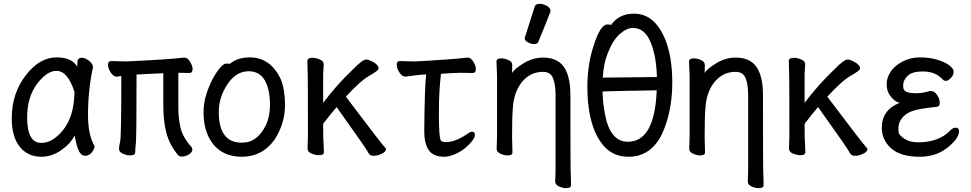

<svg xmlns="http://www.w3.org/2000/svg" viewBox="-20 -790 5040 997"><path d="M195 24Q124 24 82.5 -28Q41 -80 41 -175Q41 -304 113 -398Q185 -492 273 -492Q355 -492 381 -443Q381 -445 382 -467.5Q383 -490 405 -490Q422 -490 441.5 -475Q461 -460 463 -442Q437 -322 437 -193Q437 -93 468 -37L471 -30Q471 -17 457 1Q443 19 422 19Q402 19 390.5 -4.5Q379 -28 373.5 -57.5Q368 -87 367 -87Q348 -45 298.5 -10.5Q249 24 195 24ZM194 -48Q234 -48 270 -77Q361 -150 366 -296Q366 -304 367 -311Q333 -422 273 -422Q223 -422 172 -354Q121 -286 121 -180Q121 -48 194 -48Z M925 23Q911 23 905 16Q861 -37 844.5 -98Q828 -159 828 -241V-410L689 -403Q689 -74 685.5 -45Q682 -16 682 0.5Q682 17 655 17Q638 17 618 8Q598 -1 598 -17Q598 -30 604 -56Q610 -82 610 -395L586 -392Q569 -392 555 -413.5Q541 -435 541 -454Q541 -473 558 -473L635 -471Q853 -481 937 -491Q954 -491 967 -469.5Q980 -448 980 -431Q980 -411 963 -411L906 -412V-231Q906 -175 917.5 -126Q929 -77 974 -27Q979 -19 979 -14Q979 1 960.5 12Q942 23 925 23ZM974 -27Q973 -28 972 -30Q974 -30 974 -27Z M1236 24Q1141 24 1089 -39Q1037 -102 1037 -207Q1037 -252 1050 -295.5Q1063 -339 1082 -375.5Q1101 -412 1121 -436Q1141 -460 1155 -460Q1172 -460 1173 -458Q1213 -492 1277 -492Q1386 -492 1439 -376Q1460 -322 1460 -245Q1460 -148 1405 -64Q1342 24 1236 24ZM1236 -49Q1318 -49 1362 -143Q1382 -188 1382 -245Q1382 -327 1354.5 -373.5Q1327 -420 1271 -420Q1206 -420 1161 -352.5Q1116 -285 1116 -208Q1116 -49 1236 -49Z M1921 19Q1901 19 1895 7Q1884 -16 1728 -234Q1694 -195 1658 -147Q1658 -60 1660 -47Q1662 -17 1662 0Q1662 16 1636 16Q1619 16 1598 7.5Q1577 -1 1577 -18L1579 -81Q1579 -378 1578 -398Q1576 -454 1576 -474Q1578 -490 1602 -490Q1619 -490 1640 -481.5Q1661 -473 1661 -456Q1661 -446 1658 -405V-256Q1728 -349 1811 -428Q1862 -481 1882 -481Q1892 -481 1908 -473Q1946 -455 1946 -434Q1946 -424 1899 -397.5Q1852 -371 1776 -288Q1948 -60 1978 -25Q1984 -23 1984 -15Q1984 -2 1962 8.5Q1940 19 1921 19Z M2287 24Q2231 24 2207 -9.5Q2183 -43 2183 -110Q2185 -343 2193 -404Q2149 -401 2123 -397Q2097 -393 2085 -392Q2068 -392 2054 -413.5Q2040 -435 2040 -454Q2040 -473 2057 -473L2134 -471Q2324 -481 2408 -491Q2425 -491 2438 -469.5Q2451 -448 2451 -431Q2451 -411 2434 -411L2369 -412Q2348 -412 2270 -407Q2259 -320 2259 -201Q2259 -75 2269 -61Q2274 -52 2297 -52Q2342 -52 2403 -92Q2421 -106 2432 -106Q2446 -106 2446 -89Q2446 -77 2432.5 -59Q2419 -41 2396.5 -22Q2374 -3 2343 10.5Q2312 24 2287 24Z M2919 187Q2902 187 2882.5 178Q2863 169 2863 153Q2864 145 2864 125.5Q2864 106 2865 86V-293Q2865 -352 2851.5 -384.5Q2838 -417 2800 -417Q2734 -417 2690 -364Q2648 -311 2643 -229Q2639 -184 2639 -79Q2639 -56 2641 2Q2641 17 2615 17Q2598 17 2578.5 8Q2559 -1 2559 -17Q2559 -44 2561 -88V-395Q2558 -458 2558 -471Q2558 -487 2584 -487Q2601 -487 2620.5 -478Q2640 -469 2640 -453L2639 -411Q2651 -432 2699 -461.5Q2747 -491 2800 -491Q2887 -491 2919 -424Q2942 -375 2942 -297Q2942 71 2943 92Q2945 137 2945 172Q2945 187 2919 187ZM2754 -561Q2738 -561 2721.5 -570Q2705 -579 2705 -590Q2705 -598 2707 -600L2756 -754Q2760 -770 2783 -770Q2802 -770 2820.5 -759Q2839 -748 2839 -732Q2839 -728 2776 -574Q2771 -561 2754 -561Z M3244 24Q3170 24 3123 -24Q3076 -72 3053 -153Q3030 -234 3030 -337Q3030 -457 3064 -557Q3098 -663 3134 -663Q3150 -663 3153 -660Q3194 -719 3271 -719Q3337 -719 3381 -672Q3425 -625 3448 -545Q3471 -465 3471 -363Q3471 -209 3417 -93Q3359 24 3244 24ZM3240 -54Q3380 -54 3390 -321Q3187 -318 3109 -315Q3110 -253 3122 -194Q3149 -54 3240 -54ZM3110 -387 3391 -390Q3389 -490 3362 -562Q3331 -645 3267 -645Q3234 -645 3198 -613Q3162 -581 3136 -514Q3114 -460 3110 -387Z M3919 187Q3902 187 3882.5 178Q3863 169 3863 153Q3864 145 3864 125.5Q3864 106 3865 86V-293Q3865 -352 3851.5 -384.5Q3838 -417 3800 -417Q3734 -417 3690 -364Q3648 -311 3643 -229Q3639 -184 3639 -79Q3639 -56 3641 2Q3641 17 3615 17Q3598 17 3578.5 8Q3559 -1 3559 -17Q3559 -44 3561 -88V-395Q3558 -458 3558 -471Q3558 -487 3584 -487Q3601 -487 3620.5 -478Q3640 -469 3640 -453L3639 -411Q3651 -432 3699 -461.5Q3747 -491 3800 -491Q3887 -491 3919 -424Q3942 -375 3942 -297Q3942 71 3943 92Q3945 137 3945 172Q3945 187 3919 187Z M4421 19Q4401 19 4395 7Q4384 -16 4228 -234Q4194 -195 4158 -147Q4158 -60 4160 -47Q4162 -17 4162 0Q4162 16 4136 16Q4119 16 4098 7.5Q4077 -1 4077 -18L4079 -81Q4079 -378 4078 -398Q4076 -454 4076 -474Q4078 -490 4102 -490Q4119 -490 4140 -481.5Q4161 -473 4161 -456Q4161 -446 4158 -405V-256Q4228 -349 4311 -428Q4362 -481 4382 -481Q4392 -481 4408 -473Q4446 -455 4446 -434Q4446 -424 4399 -397.5Q4352 -371 4276 -288Q4448 -60 4478 -25Q4484 -23 4484 -15Q4484 -2 4462 8.5Q4440 19 4421 19Z M4756 24Q4661 24 4612 -16Q4559 -60 4559 -127Q4559 -220 4652 -256Q4631 -259 4607.5 -286.5Q4584 -314 4584 -353Q4584 -384 4603.5 -415.5Q4623 -447 4665 -469.5Q4707 -492 4757 -492Q4806 -492 4846.5 -480Q4887 -468 4909.5 -450.5Q4932 -433 4932 -419Q4932 -399 4917 -384.5Q4902 -370 4893 -370Q4883 -370 4877 -375.5Q4871 -381 4866 -386Q4832 -419 4771 -419Q4716 -419 4693 -396Q4670 -373 4670 -350Q4670 -348 4670.5 -335Q4671 -322 4685.5 -314Q4700 -306 4737 -306Q4773 -306 4810 -318Q4833 -318 4846.5 -296.5Q4860 -275 4860 -257Q4860 -236 4842 -235Q4751 -226 4716 -213Q4681 -200 4663 -175.5Q4645 -151 4645 -125Q4645 -122 4646 -105.5Q4647 -89 4675.5 -70Q4704 -51 4747 -51Q4853 -51 4912 -110Q4927 -127 4942 -127Q4960 -127 4960 -109Q4960 -76 4914 -35Q4850 24 4756 24Z"/></svg>

Font: LXGW WenKai Mono TC
Style: Bold
Weight: 700
Designer: LXGW / Fontworks Inc.
Foundry: LXGW / Fontworks Inc.
Version: Version 1.330